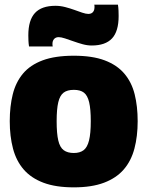

<svg xmlns="http://www.w3.org/2000/svg" viewBox="-20 -797 635 827"><path d="M22 -275Q22 -339 35 -391Q48 -443 79 -480Q110 -517 163.5 -537Q217 -557 298 -557Q378 -557 431 -537Q484 -517 515.5 -480Q547 -443 560 -391Q573 -339 573 -275Q573 -210 559 -157Q545 -104 513 -67Q481 -30 428 -10Q375 10 298 10Q220 10 167 -10Q114 -30 82 -67Q50 -104 36 -157Q22 -210 22 -275ZM224 -275Q224 -222 231 -192Q238 -162 254.5 -150Q271 -138 298 -138Q324 -138 340 -150Q356 -162 363.5 -192Q371 -222 371 -275Q371 -327 364 -356.5Q357 -386 341.5 -398Q326 -410 298 -410Q270 -410 254 -398Q238 -386 231 -356.5Q224 -327 224 -275ZM105 -597Q103 -610 102.5 -622Q102 -634 102 -645Q102 -710 130.5 -741Q159 -772 219 -772Q240 -772 261 -766.5Q282 -761 300 -754.5Q318 -748 334 -742.5Q350 -737 361 -737Q369 -737 375 -740.5Q381 -744 384 -750.5Q387 -757 387 -765Q387 -768 387 -771.5Q387 -775 386 -777H488Q490 -764 490.5 -751.5Q491 -739 491 -728Q491 -662 462.5 -631.5Q434 -601 375 -601Q356 -601 336 -606.5Q316 -612 296.5 -619Q277 -626 260 -631.5Q243 -637 233 -637Q220 -637 213 -629Q206 -621 206 -609Q206 -607 206 -603.5Q206 -600 207 -597Z"/></svg>

Font: Georama ExtraCondensed Thin ExtraBold
Style: Regular
Weight: 800
Version: Version 1.001